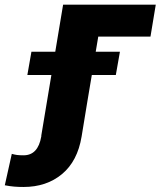

<svg xmlns="http://www.w3.org/2000/svg" viewBox="-161 -565 668 799"><path d="M487.2 -545.5 465.2 -412.6H247.9L178.6 0H10.7L101.6 -545.5ZM-47.2 -252.8 -30.2 -349.8H338.1L321 -252.8ZM36.2 -152.7H204.2L178.6 3.2Q161.6 105.8 97.1 159.4Q32.7 213.1 -63.2 213.1Q-84.2 213.1 -101.7 211.6Q-119.3 210.2 -141 206L-111.9 75.3Q-100.5 78.5 -90.4 79.9Q-80.3 81.3 -62.9 81.3Q-2.8 81.3 10.7 3.2Z"/></svg>

Font: Inter UI Extra Bold
Style: Italic
Weight: 800
Italic angle: 9.39999°
Designer: Rasmus Andersson
Foundry: rsms
Version: 3.2;8d6f07862